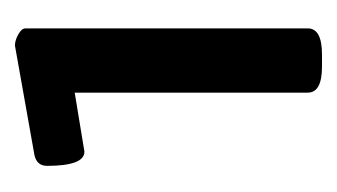

<svg xmlns="http://www.w3.org/2000/svg" viewBox="-117 -627 451 257"><g transform="rotate(-90 108.5 -498.5)"><path d="M199 -690V-312Q199 -293 164 -293H148Q113 -293 113 -312V-624L34 -611Q15 -611 15 -661Q15 -675 30 -678L176 -704Q183 -704 191 -699.5Q199 -695 199 -690Z"/></g></svg>

Font: mmAsap
Style: Bold
Weight: 700
Designer: Pablo Cosgaya
Foundry: Omnibus-Type
Version: Version 1.001